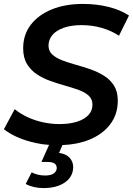

<svg xmlns="http://www.w3.org/2000/svg" viewBox="-21 -730 677 978"><path d="M201 228Q174 228 151 222.5Q128 217 110 207L140 148Q156 156 173 160Q190 164 209 164Q239 164 253.5 153Q268 142 268 126Q268 111 257 103Q246 95 221 95H190L229 8Q196 6 164 -1Q112 -12 69.5 -30.5Q27 -49 -1 -72L54 -174Q83 -150 120 -133Q157 -116 198.5 -107Q240 -98 282 -98Q333 -98 371 -110Q409 -122 429.5 -144Q450 -166 450 -197Q450 -225 431 -242.5Q412 -260 380.5 -271.5Q349 -283 311.5 -293.5Q274 -304 236 -317.5Q198 -331 167 -351.5Q136 -372 116.5 -404Q97 -436 97 -484Q97 -553 135.5 -603.5Q174 -654 242.5 -682Q311 -710 402 -710Q470 -710 531 -695Q592 -680 636 -651L585 -548Q546 -574 497 -588Q448 -602 395 -602Q343 -602 305 -589Q267 -576 247 -553Q227 -530 226 -499Q226 -470 245 -452.5Q264 -435 295 -423Q326 -411 364 -400.5Q402 -390 439.5 -377Q477 -364 509 -344Q541 -324 560 -293.5Q579 -263 579 -217Q579 -148 540.5 -97Q502 -46 433 -18Q373 6 297 9L280 49Q316 54 334 74Q352 94 352 123Q350 172 308.5 200Q267 228 201 228Z"/></svg>

Font: Montserrat Thin SemiBold
Style: Italic
Weight: 600
Italic angle: -11.3°
Version: Version 9.000